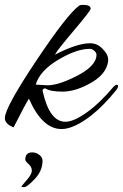

<svg xmlns="http://www.w3.org/2000/svg" viewBox="-48 -519 506 790"><path d="M205 12Q126 12 71 -113Q57 -92 8 5Q-28 -9 -28 -33Q-28 -76 101 -269Q230 -462 278 -496Q282 -499 294 -499Q325 -499 325 -483Q325 -475 255.5 -393Q186 -311 178 -294Q269 -341 323 -341Q354 -341 376 -316Q397 -295 397 -273Q397 -270 397 -267Q389 -210 317 -173Q259 -142 209 -142Q159 -142 139 -155Q133 -156 129.5 -152Q126 -148 128 -142Q156 -18 221 -18Q255 -18 308.5 -56Q362 -94 420 -163Q427 -170 432.5 -170Q438 -170 438 -164.5Q438 -159 431 -149Q377 -83 329 -45Q256 12 205 12ZM349 -294Q349 -302 340 -310Q331 -318 321 -318Q267 -318 191.5 -273Q116 -228 99 -171Q108 -171 147 -168Q192 -168 265 -205Q349 -247 349 -294ZM127 142Q127 184 95 217.5Q63 251 51.5 251Q40 251 40 249Q40 247 61.5 222.5Q83 198 83 183Q83 168 69.5 156Q56 144 56 138Q56 108 85 108Q100 108 113.5 118Q127 128 127 142Z"/></svg>

Font: Alex Brush
Style: Regular
Weight: 400
Designer: Robert E. Leuschke
Foundry: Robert E. Leuschke
Version: Version 1.003